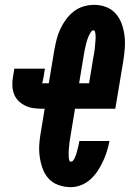

<svg xmlns="http://www.w3.org/2000/svg" viewBox="-20 -763 540 791"><path d="M272 8Q246 8 221.5 -0.5Q197 -9 180.5 -27Q164 -45 155.5 -69Q147 -93 143.5 -118.5Q140 -144 142 -170.5Q144 -197 149 -223L164 -315H153Q135 -315 117.5 -317.5Q100 -320 84.5 -327.5Q69 -335 57 -346.5Q45 -358 38.5 -374Q32 -390 31 -408Q30 -426 33 -443L39 -480H165L159 -443Q158 -440 157.5 -436.5Q157 -433 156 -429Q156 -428 155.5 -426.5Q155 -425 155 -424Q154 -424 154.5 -423.5Q155 -423 154 -422Q154 -422 154 -421.5Q154 -421 153 -421Q153 -421 153 -421Q153 -421 153 -421Q152 -421 152 -421Q152 -421 152 -421Q152 -420 152 -420Q152 -420 153 -420H181L204 -558Q208 -580 213.5 -601.5Q219 -623 228.5 -643.5Q238 -664 252 -683Q266 -702 284 -716Q302 -730 324 -736.5Q346 -743 368 -743Q394 -743 417.5 -734Q441 -725 457 -706.5Q473 -688 481.5 -664.5Q490 -641 493 -615.5Q496 -590 494 -564Q492 -538 488 -512L455 -315H289L271 -206Q270 -202 269.5 -197Q269 -192 268 -187Q267 -182 266.5 -177.5Q266 -173 265.5 -168Q265 -163 264.5 -158.5Q264 -154 263.5 -149Q263 -144 263 -139.5Q263 -135 263 -130Q263 -125 263 -120.5Q263 -116 263.5 -111.5Q264 -107 265.5 -102Q267 -97 272 -97Q278 -97 282 -102.5Q286 -108 288.5 -113.5Q291 -119 293 -125Q295 -131 296.5 -136.5Q298 -142 299.5 -148Q301 -154 302.5 -159.5Q304 -165 305 -171Q306 -177 307 -182H431Q427 -161 420.5 -140Q414 -119 404.5 -98.5Q395 -78 382.5 -59Q370 -40 353 -24.5Q336 -9 314.5 -0.5Q293 8 272 8ZM306 -420H347L365 -529Q366 -534 367 -540Q368 -546 369 -552Q370 -558 370.5 -563.5Q371 -569 371.5 -575Q372 -581 372.5 -586.5Q373 -592 373.5 -598Q374 -604 374 -609.5Q374 -615 373.5 -621Q373 -627 371.5 -632.5Q370 -638 364 -638Q361 -638 359 -636Q357 -634 355 -632Q348 -621 343.5 -610Q339 -599 336 -587.5Q333 -576 330.5 -564.5Q328 -553 326 -541Z"/></svg>

Font: Iosevka Curly XBdObl
Style: Regular
Weight: 800
Italic angle: -9°
Monospace: yes
Designer: Belleve Invis
Foundry: Belleve Invis
Version: Version 11.1.0; ttfautohint (v1.8.3)